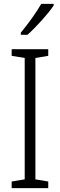

<svg xmlns="http://www.w3.org/2000/svg" viewBox="-20 -967 309 987"><path d="M256 -939V-947H192C165 -900 127 -848 87 -799V-788H121C164 -826 227 -895 256 -939ZM228 0V-34L162 -45V-669L228 -680V-714H40V-680L107 -669V-45L40 -34V0Z"/></svg>

Font: Noto Sans Malayalam Condensed Light
Style: Regular
Weight: 300
Width: 3
Designer: Jelle Bosma - Monotype Design Team
Foundry: Monotype Imaging Inc.
Version: Version 2.104